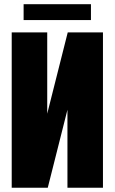

<svg xmlns="http://www.w3.org/2000/svg" viewBox="-20 -885 540 905"><path d="M35.2 -732.4H202.6V-349.1L299.3 -732.4H465.3V0H297.9V-367.7L205.1 0H35.2ZM408.7 -790.5H91.3V-865.2H408.7Z"/></svg>

Font: Anton
Style: Regular
Weight: 400
Designer: Vernon Adams, Tural Alisoy
Foundry: Vernon Adams
Version: Version 2.300